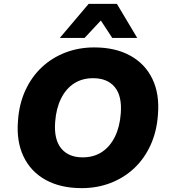

<svg xmlns="http://www.w3.org/2000/svg" viewBox="-20 -961 876 992"><path d="M402 11Q293 11 216 -31.5Q139 -74 101.5 -152.5Q64 -231 73 -338Q79 -425 111.5 -495Q144 -565 196.5 -614Q249 -663 318 -689.5Q387 -716 467 -716Q576 -716 653 -673.5Q730 -631 767.5 -553Q805 -475 796 -368Q790 -281 757.5 -210.5Q725 -140 672.5 -91Q620 -42 551 -15.5Q482 11 402 11ZM407 -148Q465 -148 507 -176Q549 -204 574 -255Q599 -306 604 -375Q611 -465 573 -511Q535 -557 461 -557Q404 -557 362 -529.5Q320 -502 295 -451Q270 -400 265 -331Q258 -241 296 -194.5Q334 -148 407 -148ZM289 -765 438 -941H584L689 -765H560L501 -855L417 -765Z"/></svg>

Font: Nunito Sans 9pt Black
Style: Italic
Weight: 900
Italic angle: -9°
Version: Version 3.101;gftools[0.9.27]